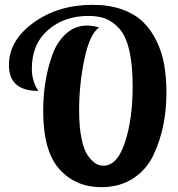

<svg xmlns="http://www.w3.org/2000/svg" viewBox="-20 -770 737 796"><path d="M17 -500Q17 -602 119 -676Q221 -750 365 -750Q433 -750 486 -731Q539 -712 573 -679Q607 -646 629.5 -599Q652 -552 661 -500Q670 -448 670 -387Q670 -315 657 -250.5Q644 -186 615.5 -126Q587 -66 531.5 -30Q476 6 400 6Q293 6 226 -69Q159 -144 159 -311Q159 -370 168 -428Q177 -486 196.5 -541Q216 -596 253.5 -630Q291 -664 340 -664Q366 -664 391 -656Q352 -630 330 -525Q308 -420 308 -312Q308 -244 318 -195.5Q328 -147 344.5 -124.5Q361 -102 376.5 -92.5Q392 -83 409 -83Q466 -83 498 -179.5Q530 -276 530 -413Q530 -501 516 -561Q502 -621 475 -651Q448 -681 418 -692.5Q388 -704 347 -704Q246 -704 179 -645.5Q112 -587 112 -485Q112 -434 139 -393Q17 -393 17 -500Z"/></svg>

Font: Lobster Two
Style: Bold
Weight: 700
Designer: Pablo Impallari
Foundry: Pablo Impallari. www.impallari.com
Version: Version 1.006